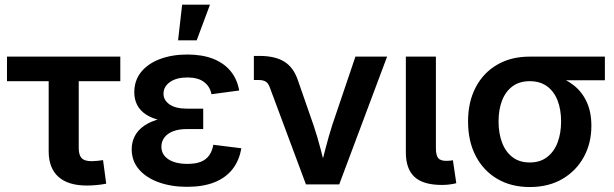

<svg xmlns="http://www.w3.org/2000/svg" viewBox="-20 -773 2576 805"><path d="M343.8 4.9Q265.6 4.9 224.9 -31.7Q184.1 -68.4 184.1 -138.7V-432.6H9.3V-535.6H484.4V-432.6H310.1V-151.9Q310.1 -123 322.3 -110.1Q334.5 -97.2 363.8 -97.2Q374 -97.2 387.9 -98.6Q401.9 -100.1 412.1 -101.6L425.3 -2.9Q405.8 1 385 2.9Q364.3 4.9 343.8 4.9Z M764.2 10.3Q698.7 10.3 646 -8.5Q593.3 -27.3 562.7 -62.7Q532.2 -98.1 532.2 -147.5Q532.2 -177.7 545.4 -202.9Q558.6 -228 585.2 -246.3Q611.8 -264.6 652.3 -274.7Q692.9 -284.7 747.1 -284.7H832V-231.9H763.7Q730.5 -231.9 706.5 -222.9Q682.6 -213.9 669.7 -197Q656.7 -180.2 656.7 -157.7Q656.7 -125 685.5 -105.5Q714.4 -85.9 766.6 -85.9Q800.8 -85.9 822.8 -95Q844.7 -104 857.2 -121.8Q869.6 -139.6 874.5 -166L991.7 -151.4Q983.4 -100.1 954.8 -63.7Q926.3 -27.3 878.7 -8.5Q831.1 10.3 764.2 10.3ZM749.5 -258.8Q695.8 -258.8 656.5 -267.6Q617.2 -276.4 592 -293Q566.9 -309.6 554.9 -333.3Q543 -356.9 543 -385.7Q543 -435.5 571.5 -470.9Q600.1 -506.3 650.6 -525.4Q701.2 -544.4 765.6 -544.4Q827.1 -544.4 872.6 -526.9Q918 -509.3 946 -475.8Q974.1 -442.4 982.9 -393.6L866.7 -377.9Q860.4 -410.6 835.2 -429.4Q810.1 -448.2 765.6 -448.2Q719.7 -448.2 692.6 -429Q665.5 -409.7 665.5 -379.9Q665.5 -353 690.9 -335.2Q716.3 -317.4 765.1 -317.4H832V-258.8ZM726.6 -604 743.7 -753.4H860.4L804.7 -604Z M1262.7 0 1111.3 -406.2Q1105.5 -423.3 1094.7 -430.4Q1084 -437.5 1065.4 -437.5H1044.4V-538.6H1067.4Q1133.8 -538.6 1172.6 -514.2Q1211.4 -489.7 1229.5 -435.1L1294.4 -248.5Q1311 -199.2 1323.7 -149.9Q1336.4 -100.6 1349.6 -49.8H1318.8Q1332 -100.6 1344.7 -149.9Q1357.4 -199.2 1373 -248.5L1470.2 -535.6H1603L1402.3 0Z M1833 2.4Q1754.4 2.4 1718 -31.2Q1681.6 -64.9 1681.6 -133.8V-535.6H1807.6V-151.9Q1807.6 -122.6 1816.9 -110.6Q1826.2 -98.6 1851.1 -98.6Q1860.8 -98.6 1867.4 -99.4Q1874 -100.1 1878.9 -101.1L1893.1 -4.9Q1882.3 -2 1866.7 0.2Q1851.1 2.4 1833 2.4Z M2201.2 11.2Q2123 11.2 2064.7 -23.2Q2006.3 -57.6 1974.4 -119.4Q1942.4 -181.2 1942.4 -263.7Q1942.4 -345.7 1974.4 -406.7Q2006.3 -467.8 2064.5 -501.7Q2122.6 -535.6 2200.7 -535.6H2516.1V-436.5H2288.1L2200.7 -432.6Q2158.2 -432.6 2129.2 -411.4Q2100.1 -390.1 2085.2 -352.1Q2070.3 -314 2070.3 -263.7Q2070.3 -213.9 2085.2 -174.8Q2100.1 -135.7 2129.2 -113.8Q2158.2 -91.8 2201.2 -91.8Q2244.1 -91.8 2273.4 -114Q2302.7 -136.2 2317.6 -175Q2332.5 -213.9 2332.5 -263.7Q2332.5 -314 2317.6 -352.1Q2302.7 -390.1 2273.4 -411.4Q2244.1 -432.6 2201.2 -432.6V-469.7Q2256.8 -469.7 2304 -456.3Q2351.1 -442.9 2386 -415Q2420.9 -387.2 2440.2 -345Q2459.5 -302.7 2459.5 -245.6Q2459.5 -172.4 2427.5 -114.3Q2395.5 -56.2 2337.6 -22.5Q2279.8 11.2 2201.2 11.2Z"/></svg>

Font: Inter 20pt SemiBold
Style: Regular
Weight: 600
Version: Version 4.001;git-66647c0bb